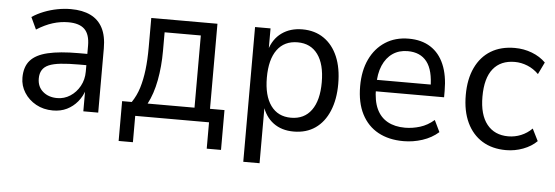

<svg xmlns="http://www.w3.org/2000/svg" viewBox="-46 -635 2751 951"><g transform="rotate(5 1329.5 -159.5)"><path d="M226 9Q179 9 142 -11.5Q105 -32 83.5 -66Q62 -100 62 -140Q62 -194 89.5 -225.5Q117 -257 176 -271Q235 -285 329 -285H385V-229H335Q282 -229 245 -225Q208 -221 186 -211.5Q164 -202 153.5 -185Q143 -168 143 -143Q143 -102 171 -78Q199 -54 242 -54Q277 -54 306.5 -73Q336 -92 354 -124.5Q372 -157 372 -197V-326Q372 -382 346 -407.5Q320 -433 265 -433Q226 -433 187.5 -421Q149 -409 108 -383L80 -443Q107 -461 139 -473.5Q171 -486 205 -492.5Q239 -499 272 -499Q330 -499 370 -479.5Q410 -460 430.5 -420.5Q451 -381 451 -319V0H377V-109H381Q370 -74 348 -47.5Q326 -21 295.5 -6Q265 9 226 9Z M564 131V-67H612Q635 -101 647.5 -141.5Q660 -182 666 -232Q672 -282 672 -345V-490H1001V-67H1073V131H1002V0H635V131ZM691 -66H924V-425H744V-332Q744 -255 731 -186Q718 -117 691 -66Z M1188 180V-490H1265V-380H1261Q1278 -438 1320.5 -468.5Q1363 -499 1423 -499Q1485 -499 1530 -468Q1575 -437 1599 -380.5Q1623 -324 1623 -245Q1623 -168 1599 -110.5Q1575 -53 1530.5 -22Q1486 9 1423 9Q1363 9 1322 -21.5Q1281 -52 1264 -108H1269V180ZM1404 -58Q1470 -58 1505.5 -107Q1541 -156 1541 -246Q1541 -336 1505.5 -384.5Q1470 -433 1405 -433Q1339 -433 1303.5 -384.5Q1268 -336 1268 -246Q1268 -156 1303.5 -107Q1339 -58 1404 -58Z M1969 9Q1896 9 1843 -20Q1790 -49 1761 -105.5Q1732 -162 1732 -244Q1732 -321 1759 -378Q1786 -435 1835.5 -467Q1885 -499 1952 -499Q2016 -499 2060.5 -470.5Q2105 -442 2128 -388Q2151 -334 2151 -257V-225H1794V-282H2097L2080 -265Q2080 -353 2047.5 -395Q2015 -437 1952 -437Q1909 -437 1877.5 -415.5Q1846 -394 1828.5 -353.5Q1811 -313 1811 -254V-241Q1811 -178 1829.5 -138Q1848 -98 1884 -78Q1920 -58 1971 -58Q2008 -58 2045.5 -69.5Q2083 -81 2115 -109L2143 -51Q2109 -21 2063 -6Q2017 9 1969 9Z M2479 9Q2410 9 2360.5 -21.5Q2311 -52 2284 -109Q2257 -166 2257 -246Q2257 -325 2284 -382Q2311 -439 2360.5 -469Q2410 -499 2479 -499Q2524 -499 2564.5 -483.5Q2605 -468 2633 -440L2604 -380Q2579 -405 2548 -417.5Q2517 -430 2485 -430Q2415 -430 2377.5 -383.5Q2340 -337 2340 -245Q2340 -155 2378 -107.5Q2416 -60 2484 -60Q2517 -60 2547.5 -72.5Q2578 -85 2602 -109L2632 -49Q2605 -22 2564 -6.5Q2523 9 2479 9Z"/></g></svg>

Font: Nunito Sans 10pt SemiCondensed
Style: Regular
Weight: 400
Width: 4
Designer: Vernon Adams
Foundry: Vernon Adams
Version: Version 3.101;gftools[0.9.27]